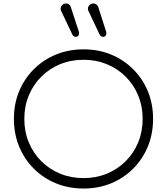

<svg xmlns="http://www.w3.org/2000/svg" viewBox="-20 -1075 961 1105"><path d="M461 10Q375 10 302 -20Q229 -50 174.5 -104.5Q120 -159 90 -232Q60 -305 60 -391Q60 -477 90 -549.5Q120 -622 174.5 -676.5Q229 -731 302 -761Q375 -791 461 -791Q547 -791 619.5 -761Q692 -731 746.5 -676.5Q801 -622 831 -549.5Q861 -477 861 -391Q861 -305 831 -232Q801 -159 746.5 -104.5Q692 -50 619.5 -20Q547 10 461 10ZM461 -50Q533 -50 595 -75.5Q657 -101 703.5 -147.5Q750 -194 775.5 -256Q801 -318 801 -391Q801 -463 775.5 -525Q750 -587 703.5 -633.5Q657 -680 595 -705.5Q533 -731 461 -731Q388 -731 326 -705.5Q264 -680 217.5 -633.5Q171 -587 145.5 -525Q120 -463 120 -391Q120 -318 145.5 -256Q171 -194 217.5 -147.5Q264 -101 326 -75.5Q388 -50 461 -50ZM574 -863Q560 -863 553 -877L488 -1014Q486 -1020 486 -1025Q486 -1036 494.5 -1045.5Q503 -1055 517 -1055Q526 -1055 533.5 -1050Q541 -1045 545 -1036L591 -892Q592 -890 592 -883Q592 -873 586.5 -868Q581 -863 574 -863ZM416 -863Q402 -863 396 -877L331 -1014Q330 -1016 329.5 -1019Q329 -1022 329 -1025Q329 -1036 337.5 -1045.5Q346 -1055 360 -1055Q369 -1055 376.5 -1050Q384 -1045 387 -1036L434 -892Q435 -891 435 -888.5Q435 -886 435 -883Q435 -873 429.5 -868Q424 -863 416 -863Z"/></svg>

Font: ComfortaaLight
Style: Regular
Weight: 300
Designer: Johan Aakerlund
Foundry: Johan Aakerlund
Version: Version 3.104; ttfautohint (v1.8.1.43-b0c9)